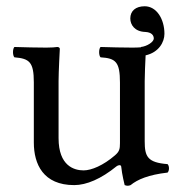

<svg xmlns="http://www.w3.org/2000/svg" viewBox="-20 -581 571 613"><path d="M217 10C256 10 303 -10 352 -50C357 -54 366.3 -56 367 -49C369.5 -23.5 378 10 378 10C386 13 390.5 12.5 397 10C419 -8 454 -23 515 -30C521 -36 521 -51 515 -57C451 -62 442 -81 442 -130V-322C442 -341.8 443.7 -380.4 444.9 -404.3C487.3 -413.8 505 -447 505 -473C505 -520 480 -561 442 -561C413 -561 396 -546 396 -522C396 -502 410 -480 444 -479C463 -478 471 -469 471 -458C471 -447 449 -433 430 -431V-430C423 -429.4 413 -429 403 -429C371 -429 335 -430 301 -431C295 -425 295 -404 301 -398C350 -395 363 -383 363 -317V-124C363 -105 361 -97 347 -85C310 -53 272 -37 247 -37C217 -37 167 -51 167 -140V-322C167 -352 171 -425 171 -425C171 -428 168 -431 163 -431C158 -430 143 -429 128 -429C96 -429 60 -430 26 -431C20 -425 20 -404 26 -398C74 -394 88 -383 88 -318V-126C88 -57 118 10 217 10Z"/></svg>

Font: Libertinus Math
Style: Regular
Weight: 400
Designer: Philipp H. Poll
Foundry: Khaled Hosny
Version: Version 6.2